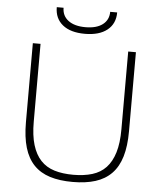

<svg xmlns="http://www.w3.org/2000/svg" viewBox="-62 -1003 891 1067"><g transform="rotate(5 383.5 -470.0)"><path d="M379 -816Q299 -816 255 -851.5Q211 -887 211 -950H249Q249 -905 283.5 -879Q318 -853 379 -853Q441 -853 475 -879Q509 -905 509 -950H548Q548 -887 503.5 -851.5Q459 -816 379 -816ZM383 10Q310 10 256 -7Q202 -24 166.5 -61Q131 -98 113.5 -156.5Q96 -215 96 -298V-739H139V-305Q139 -228 155 -175.5Q171 -123 201.5 -90.5Q232 -58 277.5 -44Q323 -30 383 -30Q443 -30 489 -44Q535 -58 565.5 -90.5Q596 -123 612 -175.5Q628 -228 628 -305V-739H671V-298Q671 -215 653.5 -156.5Q636 -98 600 -61Q564 -24 510 -7Q456 10 383 10Z"/></g></svg>

Font: Encode Sans Wide
Style: Thin
Weight: 100
Designer: Pablo Impallari, Andres Torresi
Foundry: Pablo Impallari, Andres Torresi
Version: Version 1.000; ttfautohint (v1.00) -l 8 -r 50 -G 200 -x 14 -